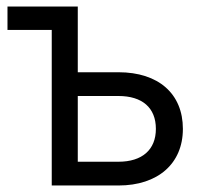

<svg xmlns="http://www.w3.org/2000/svg" viewBox="-20 -570 640 590"><path d="M344 0C465 0 542 -67 542 -174C542 -282 467 -348 344 -348H219V-550H3V-478H139V0ZM219 -275H344C417 -275 459 -239 459 -174C459 -110 417 -73 344 -73H219Z"/></svg>

Font: Tekne LDO Light
Style: Regular
Weight: 300
Monospace: yes
Designer: Alessio Laiso, Mario Rullo, Paolo Rosset
Foundry: Alessio Laiso
Version: Version 1.000;hotconv 1.0.109;makeotfexe 2.5.65596